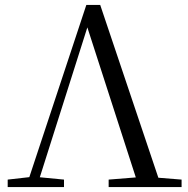

<svg xmlns="http://www.w3.org/2000/svg" viewBox="-20 -754 758 774"><path d="M11 0V-30L108 -41H124L238 -30V0ZM85 0 328 -734H384L631 0H540L322 -675H343L337 -659L128 0ZM418 0V-30L555 -41H575L712 -30V0Z"/></svg>

Font: Noto Serif KR
Style: Regular
Weight: 400
Designer: Ryoko NISHIZUKA  (kana & ideographs); Frank Grießhammer (Latin, Greek & Cyrillic); Wenlong ZHANG  (bopomofo); Sandoll Co
Foundry: Adobe
Version: Version 2.003-H1;hotconv 1.1.1;makeotfexe 2.6.0